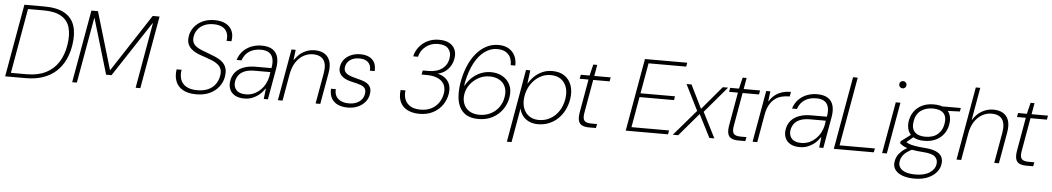

<svg xmlns="http://www.w3.org/2000/svg" viewBox="-43 -1168 10089 1841"><g transform="rotate(5 5001.5 -247.5)"><path d="M9 0 133 -700H325Q448 -700 519.5 -659.5Q591 -619 616.5 -542.5Q642 -466 625 -356Q613 -277 581.5 -211.5Q550 -146 498.5 -98.5Q447 -51 374 -25.5Q301 0 206 0ZM61 -38H212Q321 -38 397 -76.5Q473 -115 518 -186Q563 -257 578 -355Q593 -450 573.5 -519Q554 -588 492.5 -625Q431 -662 322 -662H171Z M654 0 778 -700H841L1005 -148H1008L1368 -700H1434L1310 0H1265L1376 -631H1373L1024 -100H972L814 -631H811L699 0Z M1848 12Q1769 12 1719 -16.5Q1669 -45 1650 -95.5Q1631 -146 1641 -210H1689Q1680 -160 1693.5 -118.5Q1707 -77 1747 -52.5Q1787 -28 1855 -28Q1917 -28 1960.5 -48Q2004 -68 2030 -105Q2056 -142 2063 -189Q2069 -226 2058.5 -251.5Q2048 -277 2025.5 -294.5Q2003 -312 1973 -324.5Q1943 -337 1910 -348Q1877 -359 1844 -371Q1780 -396 1750 -434.5Q1720 -473 1729 -534Q1736 -584 1767 -624.5Q1798 -665 1848 -688.5Q1898 -712 1965 -712Q2026 -712 2069 -690Q2112 -668 2132 -626Q2152 -584 2141 -524H2094Q2102 -571 2087.5 -604.5Q2073 -638 2039.5 -655Q2006 -672 1956 -672Q1904 -672 1865.5 -654Q1827 -636 1804.5 -605.5Q1782 -575 1776 -536Q1771 -504 1781 -481Q1791 -458 1812.5 -442.5Q1834 -427 1863.5 -415Q1893 -403 1926 -391.5Q1959 -380 1993 -365Q2022 -353 2046 -337.5Q2070 -322 2086.5 -300.5Q2103 -279 2109 -250Q2115 -221 2109 -183Q2101 -130 2068 -85.5Q2035 -41 1980 -14.5Q1925 12 1848 12Z M2311 12Q2254 12 2218.5 -9.5Q2183 -31 2169.5 -66Q2156 -101 2162 -141Q2170 -195 2201 -230.5Q2232 -266 2281.5 -283.5Q2331 -301 2393 -301H2546Q2556 -354 2547 -391.5Q2538 -429 2509 -448.5Q2480 -468 2430 -468Q2366 -468 2320 -439Q2274 -410 2253 -350H2206Q2223 -404 2258 -439Q2293 -474 2339 -491Q2385 -508 2434 -508Q2503 -508 2541 -481.5Q2579 -455 2590.5 -409.5Q2602 -364 2592 -305L2538 0H2498L2510 -100H2507Q2497 -86 2480.5 -66.5Q2464 -47 2439.5 -29.5Q2415 -12 2383.5 0Q2352 12 2311 12ZM2323 -29Q2364 -29 2399.5 -45Q2435 -61 2462.5 -88Q2490 -115 2507.5 -148.5Q2525 -182 2532 -217L2539 -262H2389Q2329 -262 2291 -246Q2253 -230 2234 -203Q2215 -176 2209 -142Q2202 -93 2230.5 -61Q2259 -29 2323 -29Z M2634 0 2722 -496H2762L2750 -398H2753Q2790 -454 2839.5 -481Q2889 -508 2945 -508Q3000 -508 3038 -485.5Q3076 -463 3092 -417Q3108 -371 3095 -299L3042 0H2997L3049 -293Q3065 -381 3034 -424.5Q3003 -468 2931 -468Q2883 -468 2840.5 -444Q2798 -420 2768 -374.5Q2738 -329 2725 -262L2679 0Z M3306 12Q3252 12 3211.5 -6.5Q3171 -25 3150 -62Q3129 -99 3132 -154H3178Q3175 -112 3192 -84Q3209 -56 3241 -42.5Q3273 -29 3314 -29Q3355 -29 3386 -42Q3417 -55 3436 -78Q3455 -101 3460 -130Q3466 -165 3453.5 -184.5Q3441 -204 3412 -214.5Q3383 -225 3338 -235Q3304 -241 3276.5 -252.5Q3249 -264 3230.5 -280Q3212 -296 3203 -319Q3194 -342 3199 -372Q3205 -413 3230.5 -443.5Q3256 -474 3296 -491Q3336 -508 3386 -508Q3457 -508 3498 -470.5Q3539 -433 3534 -359H3488Q3493 -408 3464.5 -437.5Q3436 -467 3378 -467Q3322 -467 3287.5 -441Q3253 -415 3247 -373Q3243 -350 3252.5 -332Q3262 -314 3287 -300.5Q3312 -287 3355 -277Q3388 -269 3418.5 -260Q3449 -251 3471 -236Q3493 -221 3503.5 -197Q3514 -173 3508 -136Q3502 -93 3474.5 -59.5Q3447 -26 3404 -7Q3361 12 3306 12Z M3997 12Q3930 12 3881.5 -12.5Q3833 -37 3811 -84.5Q3789 -132 3798 -200H3845Q3838 -153 3852.5 -114.5Q3867 -76 3904.5 -52.5Q3942 -29 4004 -29Q4064 -29 4108.5 -52Q4153 -75 4179.5 -115Q4206 -155 4214 -203Q4222 -260 4200 -295.5Q4178 -331 4135 -348Q4092 -365 4040 -365H3985L3993 -405H4046Q4130 -405 4180 -443Q4230 -481 4239 -545Q4248 -598 4218.5 -634.5Q4189 -671 4117 -671Q4050 -671 4000.5 -632.5Q3951 -594 3936 -532H3890Q3901 -582 3933 -623Q3965 -664 4014 -688Q4063 -712 4123 -712Q4186 -712 4224.5 -690Q4263 -668 4278.5 -630.5Q4294 -593 4286 -548Q4282 -516 4265 -483Q4248 -450 4217 -424Q4186 -398 4138 -387Q4179 -378 4209.5 -355Q4240 -332 4254.5 -294.5Q4269 -257 4261 -204Q4252 -146 4218 -96.5Q4184 -47 4128 -17.5Q4072 12 3997 12Z M4565 12Q4492 12 4447.5 -15Q4403 -42 4381 -88Q4359 -134 4356 -192Q4353 -250 4362 -311Q4376 -399 4405.5 -472.5Q4435 -546 4478.5 -599.5Q4522 -653 4576.5 -682.5Q4631 -712 4695 -712Q4755 -712 4795 -688Q4835 -664 4855 -623Q4875 -582 4873 -529H4829Q4830 -596 4793 -634Q4756 -672 4688 -672Q4624 -672 4568.5 -632.5Q4513 -593 4471.5 -517Q4430 -441 4407 -330Q4405 -321 4404 -311.5Q4403 -302 4401 -289Q4424 -332 4459.5 -367.5Q4495 -403 4543 -424.5Q4591 -446 4648 -446Q4709 -446 4757.5 -419Q4806 -392 4830.5 -342Q4855 -292 4844 -222Q4837 -177 4815 -134.5Q4793 -92 4757 -59Q4721 -26 4673 -7Q4625 12 4565 12ZM4570 -29Q4630 -29 4678.5 -53.5Q4727 -78 4758 -121.5Q4789 -165 4797 -219Q4807 -278 4788.5 -319Q4770 -360 4731 -382Q4692 -404 4637 -404Q4581 -404 4532.5 -378Q4484 -352 4451 -308.5Q4418 -265 4410 -213Q4402 -160 4419 -118.5Q4436 -77 4474.5 -53Q4513 -29 4570 -29Z M4856 205 4979 -496H5020L5004 -370H5007Q5029 -408 5061.5 -439Q5094 -470 5137 -489Q5180 -508 5231 -508Q5304 -508 5351 -475Q5398 -442 5417.5 -384.5Q5437 -327 5425 -254Q5416 -197 5391.5 -148.5Q5367 -100 5329.5 -64Q5292 -28 5243.5 -8Q5195 12 5138 12Q5090 12 5052.5 -5Q5015 -22 4991 -53Q4967 -84 4959 -124L4901 205ZM5143 -29Q5202 -29 5251.5 -56.5Q5301 -84 5334.5 -134.5Q5368 -185 5379 -253Q5389 -318 5372 -366.5Q5355 -415 5316 -441.5Q5277 -468 5219 -468Q5162 -468 5112.5 -438.5Q5063 -409 5029.5 -358Q4996 -307 4986 -243Q4976 -180 4993 -131.5Q5010 -83 5049 -56Q5088 -29 5143 -29Z M5628 0Q5588 0 5562 -12.5Q5536 -25 5527.5 -54.5Q5519 -84 5527 -134L5584 -457H5499L5506 -496H5591L5617 -604H5655L5636 -496H5794L5787 -457H5629L5572 -134Q5563 -81 5580 -60Q5597 -39 5647 -39H5703L5695 0Z M5982 0 6106 -700H6513L6506 -662H6144L6092 -369H6424L6418 -332H6086L6034 -38H6396L6389 0Z M6435 0 6648 -248 6524 -496H6572L6682 -273H6685L6873 -496H6924L6711 -245L6835 0H6787L6676 -218H6673L6487 0Z M7066 0Q7026 0 7000 -12.5Q6974 -25 6965.5 -54.5Q6957 -84 6965 -134L7022 -457H6937L6944 -496H7029L7055 -604H7093L7074 -496H7232L7225 -457H7067L7010 -134Q7001 -81 7018 -60Q7035 -39 7085 -39H7141L7133 0Z M7203 0 7291 -496H7331L7319 -400H7322Q7346 -438 7376.5 -461.5Q7407 -485 7445 -496.5Q7483 -508 7528 -508L7520 -463H7508Q7477 -463 7444 -455Q7411 -447 7381.5 -426Q7352 -405 7329.5 -367.5Q7307 -330 7296 -272L7248 0Z M7657 12Q7600 12 7564.5 -9.5Q7529 -31 7515.5 -66Q7502 -101 7508 -141Q7516 -195 7547 -230.5Q7578 -266 7627.5 -283.5Q7677 -301 7739 -301H7892Q7902 -354 7893 -391.5Q7884 -429 7855 -448.5Q7826 -468 7776 -468Q7712 -468 7666 -439Q7620 -410 7599 -350H7552Q7569 -404 7604 -439Q7639 -474 7685 -491Q7731 -508 7780 -508Q7849 -508 7887 -481.5Q7925 -455 7936.5 -409.5Q7948 -364 7938 -305L7884 0H7844L7856 -100H7853Q7843 -86 7826.5 -66.5Q7810 -47 7785.5 -29.5Q7761 -12 7729.5 0Q7698 12 7657 12ZM7669 -29Q7710 -29 7745.5 -45Q7781 -61 7808.5 -88Q7836 -115 7853.5 -148.5Q7871 -182 7878 -217L7885 -262H7735Q7675 -262 7637 -246Q7599 -230 7580 -203Q7561 -176 7555 -142Q7548 -93 7576.5 -61Q7605 -29 7669 -29Z M7985 0 8109 -700H8154L8037 -38H8377L8370 0Z M8450 0 8538 -496H8583L8495 0ZM8591 -635Q8577 -635 8566.5 -645Q8556 -655 8556 -670Q8556 -686 8566.5 -695.5Q8577 -705 8591 -705Q8605 -705 8615.5 -695.5Q8626 -686 8626 -670Q8626 -655 8616 -645Q8606 -635 8591 -635Z M8778 217Q8712 217 8664 199.5Q8616 182 8592.5 149.5Q8569 117 8576 71Q8580 44 8593 19Q8606 -6 8632.5 -30.5Q8659 -55 8703 -78L8740 -61Q8679 -31 8654 -0.5Q8629 30 8624 66Q8619 100 8636 125Q8653 150 8691 163.5Q8729 177 8785 177Q8872 177 8922 143.5Q8972 110 8979 62Q8986 17 8956 -11Q8926 -39 8836 -44Q8783 -48 8746 -54Q8709 -60 8684.5 -68.5Q8660 -77 8643.5 -87Q8627 -97 8614 -108L8617 -128L8719 -205L8751 -190L8658 -113L8659 -133Q8671 -126 8682.5 -119Q8694 -112 8713 -106Q8732 -100 8764 -94.5Q8796 -89 8850 -85Q8923 -80 8964 -61Q9005 -42 9019 -11Q9033 20 9026 58Q9021 97 8991.5 133.5Q8962 170 8909 193.5Q8856 217 8778 217ZM8841 -152Q8777 -152 8738.5 -175Q8700 -198 8685 -237.5Q8670 -277 8677 -325Q8685 -379 8714 -420Q8743 -461 8790.5 -484.5Q8838 -508 8904 -508Q8969 -508 9008 -485.5Q9047 -463 9061.5 -424Q9076 -385 9068 -334Q9061 -283 9032.5 -242Q9004 -201 8956 -176.5Q8908 -152 8841 -152ZM8848 -192Q8923 -192 8967.5 -230Q9012 -268 9022 -333Q9033 -401 9000.5 -434.5Q8968 -468 8897 -468Q8828 -468 8781 -432.5Q8734 -397 8724 -327Q8713 -261 8746.5 -226.5Q8780 -192 8848 -192ZM8982 -455 8972 -496H9164L9158 -462Z M9166 0 9290 -705H9333L9278 -393H9281Q9316 -450 9368 -479Q9420 -508 9477 -508Q9531 -508 9569 -486.5Q9607 -465 9623.5 -419Q9640 -373 9627 -299L9574 0H9529L9581 -293Q9596 -382 9565.5 -425Q9535 -468 9463 -468Q9415 -468 9372.5 -444Q9330 -420 9299.5 -374Q9269 -328 9257 -261L9211 0Z M9837 0Q9797 0 9771 -12.5Q9745 -25 9736.5 -54.5Q9728 -84 9736 -134L9793 -457H9708L9715 -496H9800L9826 -604H9864L9845 -496H10003L9996 -457H9838L9781 -134Q9772 -81 9789 -60Q9806 -39 9856 -39H9912L9904 0Z"/></g></svg>

Font: DM Sans 36pt ExtraLight
Style: Italic
Weight: 250
Italic angle: -10°
Designer: Colophon Foundry, Jonny Pinhorn
Foundry: Colophon Foundry
Version: Version 4.004;gftools[0.9.30]